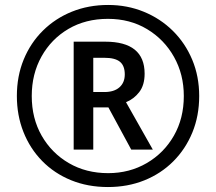

<svg xmlns="http://www.w3.org/2000/svg" viewBox="-20 -744 871 774"><path d="M415 10Q334 10 266.5 -17.5Q199 -45 150 -95Q101 -145 74.5 -212Q48 -279 48 -357Q48 -437 75.5 -504Q103 -571 153 -620.5Q203 -670 270 -697Q337 -724 416 -724Q493 -724 560 -696.5Q627 -669 677 -619.5Q727 -570 755 -503Q783 -436 783 -357Q783 -277 755.5 -210Q728 -143 678.5 -93.5Q629 -44 562 -17Q495 10 415 10ZM416 -46Q502 -46 571.5 -86.5Q641 -127 681 -197Q721 -267 721 -357Q721 -444 681.5 -514.5Q642 -585 573 -626.5Q504 -668 415 -668Q325 -668 256 -627.5Q187 -587 147.5 -516.5Q108 -446 108 -357Q108 -267 148 -197Q188 -127 257.5 -86.5Q327 -46 416 -46ZM277 -141V-576H404Q563 -576 563 -447Q563 -401 541.5 -373Q520 -345 488 -332L596 -141H509L417 -311H356V-141ZM401 -373Q440 -373 461.5 -392Q483 -411 483 -444Q483 -479 463.5 -495Q444 -511 401 -511H356V-373Z"/></svg>

Font: Noto Sans Ethiopic SemiCondensed Medium
Style: Regular
Weight: 500
Width: 4
Designer: Monotype Design Team
Foundry: Monotype Imaging Inc.
Version: Version 2.102; ttfautohint (v1.8.4.7-5d5b)